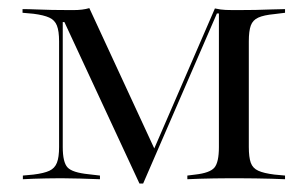

<svg xmlns="http://www.w3.org/2000/svg" viewBox="-20 -435 746 466"><path d="M132.3 -78.2Q132.3 -41.1 144 -28.6Q155.6 -16.1 195.2 -12.1L222.6 -8.9V0Q200.8 -0.8 175 -1.6Q149.2 -2.4 128.2 -2.4Q109.7 -2.4 92.7 -2Q75.8 -1.6 61.7 -1.2Q47.6 -0.8 35.5 0V-8.9L61.3 -11.3Q87.1 -14.5 100 -20.6Q112.9 -26.6 118.1 -39.9Q123.4 -53.2 123.4 -78.2V-334.7Q123.4 -359.7 118.1 -373Q112.9 -386.3 99.6 -392.3Q86.3 -398.4 61.3 -401.6L34.7 -404V-412.9Q50 -412.9 67.7 -412.1Q85.5 -411.3 106.9 -410.9Q128.2 -410.5 152.4 -410.5H157.3Q169.4 -410.5 179 -411.7Q188.7 -412.9 196.8 -415.3L357.3 -68.5L347.6 -58.9L501.6 -414.5Q516.1 -411.3 527.8 -410.9Q539.5 -410.5 546.8 -410.5H554.8Q579 -410.5 600 -410.9Q621 -411.3 639.1 -412.1Q657.3 -412.9 671.8 -412.9V-404L646 -400.8Q620.2 -398.4 606.9 -392.3Q593.5 -386.3 588.7 -373Q583.9 -359.7 583.9 -334.7V-78.2Q583.9 -53.2 588.7 -39.9Q593.5 -26.6 606.9 -20.6Q620.2 -14.5 646 -11.3L671.8 -8.9V0Q657.3 -0.8 639.1 -1.2Q621 -1.6 600 -2Q579 -2.4 554.8 -2.4H547.6H541.1Q518.5 -2.4 499.6 -2Q480.6 -1.6 464.5 -1.2Q448.4 -0.8 434.7 0V-8.9L454 -11.3Q489.5 -15.3 500.4 -28.2Q511.3 -41.1 511.3 -78.2V-402.4H506.5L327.4 10.5H318.5L136.3 -381.5H132.3Z"/></svg>

Font: Playfair 144pt SemiExpanded Light
Style: Regular
Weight: 300
Width: 6
Designer: Claus Eggers Sørensen
Foundry: Claus Eggers Sørensen
Version: Version 2.203